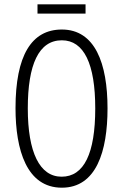

<svg xmlns="http://www.w3.org/2000/svg" viewBox="-20 -861 571 891"><path d="M377 -841H154V-798H377ZM479 -358C479 -567 421 -724 267 -724C126 -724 52 -603 52 -359C52 -165 104 10 267 10C427 10 479 -159 479 -358ZM109 -358C109 -562 160 -674 267 -674C370 -674 422 -564 422 -358C422 -149 370 -41 266 -41C164 -41 109 -154 109 -358Z"/></svg>

Font: Noto Sans Devanagari ExtraCondensed Light
Style: Regular
Weight: 300
Width: 2
Designer: Jelle Bosma - Monotype Design Team
Foundry: Monotype Imaging Inc.
Version: Version 2.004